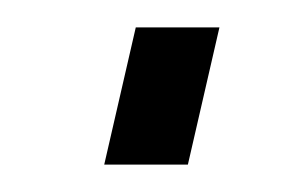

<svg xmlns="http://www.w3.org/2000/svg" viewBox="-20 -120 212 140"><path d="M79 -100H140L117 0H56Z"/></svg>

Font: Cairo Light
Style: Italic
Weight: 300
Italic angle: -13°
Designer: Mohamed Gaber, Accademia di Belle Arti di Urbino and others
Foundry: Kief Type Foundry, Accademia di Belle Arti di Urbino and others
Version: Version 3.011